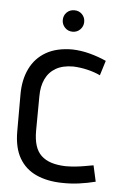

<svg xmlns="http://www.w3.org/2000/svg" viewBox="-50 -701 483 749"><g transform="rotate(5 191.0 -326.5)"><path d="M211 -664Q193 -664 181 -652Q169 -640 169 -622Q169 -605 181 -592.5Q193 -580 211 -580Q229 -580 241 -592.5Q253 -605 253 -622Q253 -640 241 -652Q229 -664 211 -664ZM332 -420 350 -478Q319 -492 285 -501Q251 -510 217 -511Q155 -511 113.5 -487Q72 -463 51 -419.5Q30 -376 30 -319V-174Q30 -110 53.5 -69.5Q77 -29 120 -9.5Q163 10 220 11Q254 12 287.5 7.5Q321 3 352 -5L338 -68Q339 -68 329.5 -66.5Q320 -65 304 -62Q288 -59 268.5 -57Q249 -55 229 -55Q197 -56 173.5 -63.5Q150 -71 134 -86Q118 -101 110.5 -125Q103 -149 103 -182L104 -318Q104 -357 117.5 -385.5Q131 -414 158 -429.5Q185 -445 226 -445Q253 -444 281 -437.5Q309 -431 332 -420Z"/></g></svg>

Font: Advent Pro Medium
Style: Regular
Weight: 500
Designer: VivaRado, Andreas Kalpakidis
Foundry: VivaRado, Andreas Kalpakidis
Version: Version 3.000